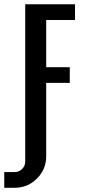

<svg xmlns="http://www.w3.org/2000/svg" viewBox="-93 -679 406 894"><path d="M122.1 -366.2H231.9V-293H122.1V48.8Q122.1 109.4 79.1 152.3Q36.1 195.3 -24.4 195.3H-73.2V122.1H-24.4Q-4.4 122.1 10 107.7Q24.4 93.3 24.4 73.2V-659.2H256.3V-585.9H122.1Z"/></svg>

Font: Alegre Sans
Style: Regular
Weight: 400
Width: 3
Designer: GrandChaos9000
Version: Version 1.2.6 - August 1, 2014